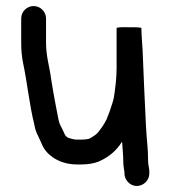

<svg xmlns="http://www.w3.org/2000/svg" viewBox="-20 -523 563 634"><path d="M50 -462V-383C50 -357.4 51.9 -337.6 56 -316C69.7 -251.9 77.3 -175.8 93 -113C95.7 -97.7 99.7 -85.3 105 -76C110.8 -64.4 118.4 -45 124 -35C143.4 -3.4 183.5 20 234 20H251C270.5 20 292.3 16.3 307 10C339.5 -4.8 364.1 -24.7 383 -55C383.7 -51 384 -47.3 384 -44C385.1 -25.8 387 -10 387 7C387 17 387.7 25.7 389 33L391 45V53C392.3 64.3 397.2 73.7 405.5 81C433.1 105.2 475.1 82.5 473 47V39C472 28.7 469 19.3 469 8C469 -38.1 464.6 -54 462 -107C457.8 -190.3 454.2 -273.9 451 -355C450 -380.5 447 -404.5 447 -427V-430C447 -433.6 414.1 -433 406 -433C378.7 -433.7 365 -432.7 365 -430V-298C365 -263.6 360.5 -230.5 356 -201C352.4 -183.1 347.6 -173.9 342 -155L332 -129C323.9 -112.9 316.8 -102.6 307 -90C298.2 -77.7 287.5 -72.5 275 -65C270.1 -63.4 257 -62 251 -62H235C224 -62 220.4 -63.9 208 -67C195.8 -71.9 194.5 -77.6 189 -90C182.2 -105.8 176.3 -110.6 173 -129C168.8 -151.6 160.5 -191.9 156.5 -216L149 -261C143.5 -305.1 132 -335.4 132 -383V-462C132 -484.5 113.5 -503 91 -503C68.5 -503 50 -484.5 50 -462Z"/></svg>

Font: HoneyBee
Style: Bd
Weight: 700
Foundry: Cannot Into Space Fonts
Version: Version 0.89